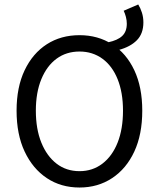

<svg xmlns="http://www.w3.org/2000/svg" viewBox="-20 -825 704 857"><path d="M510 -602 462 -636Q505 -645 525.5 -664.5Q546 -684 546 -719Q546 -734 542 -749.5Q538 -765 532 -777L597 -805Q607 -789 613.5 -768.5Q620 -748 620 -725Q620 -675 591 -645.5Q562 -616 510 -602ZM335 12Q252 12 189 -30Q126 -72 90 -148.5Q54 -225 54 -331Q54 -436 90 -511.5Q126 -587 189 -627.5Q252 -668 335 -668Q417 -668 480.5 -627.5Q544 -587 579.5 -511.5Q615 -436 615 -331Q615 -225 579.5 -148.5Q544 -72 480.5 -30Q417 12 335 12ZM335 -61Q393 -61 437 -94.5Q481 -128 505 -188.5Q529 -249 529 -331Q529 -412 505 -471.5Q481 -531 437 -563Q393 -595 335 -595Q276 -595 232.5 -563Q189 -531 164.5 -471.5Q140 -412 140 -331Q140 -249 164.5 -188.5Q189 -128 232.5 -94.5Q276 -61 335 -61Z"/></svg>

Font: Source Sans 3 ExtraLight
Style: Regular
Weight: 400
Version: Version 3.052;hotconv 1.1.0;makeotfexe 2.6.0